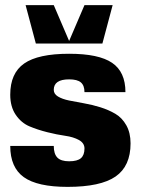

<svg xmlns="http://www.w3.org/2000/svg" viewBox="-20 -719 550 750"><path d="M250 -409Q190 -409 190 -368Q190 -352 206.5 -342Q223 -332 249.5 -326.5Q276 -321 308 -315.5Q340 -310 372 -300Q404 -290 430.5 -274.5Q457 -259 473.5 -229.5Q490 -200 490 -159Q490 -70 431.5 -29.5Q373 11 244 11Q126 11 73 -27Q20 -65 20 -149H190Q190 -118 204 -103.5Q218 -89 250 -89Q282 -89 296 -101Q310 -113 310 -139Q310 -160 288.5 -172Q267 -184 235 -188.5Q203 -193 165 -202.5Q127 -212 95 -225.5Q63 -239 41.5 -270.5Q20 -302 20 -349Q20 -433 74.5 -471Q129 -509 250 -509Q366 -509 418 -473.5Q470 -438 470 -359H310Q310 -385 296 -397Q282 -409 250 -409ZM420 -699 380 -549H120L80 -699H190L250 -559L310 -699Z"/></svg>

Font: Fivo Sans Modern Heavy
Style: Regular
Weight: 900
Designer: Alexander Slobzheninov
Foundry: Alexander Slobzheninov
Version: 1.0